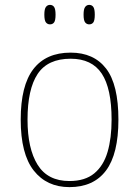

<svg xmlns="http://www.w3.org/2000/svg" viewBox="-20 -758 571 788"><path d="M265 10Q172 10 118.5 -58Q65 -126 65 -267Q65 -407 117 -474.5Q169 -542 270 -542Q365 -542 415.5 -476.5Q466 -411 466 -267Q466 -126 415 -58Q364 10 265 10ZM265 -15Q329 -15 367 -46.5Q405 -78 421.5 -134.5Q438 -191 438 -267Q438 -395 397.5 -456Q357 -517 270 -517Q176 -517 134.5 -454.5Q93 -392 93 -267Q93 -148 134.5 -81.5Q176 -15 265 -15ZM346 -658Q336 -658 329.5 -666Q323 -674 323 -698Q323 -721 329.5 -729.5Q336 -738 346 -738Q357 -738 363 -729.5Q369 -721 369 -698Q369 -674 363 -666Q357 -658 346 -658ZM185 -658Q175 -658 168.5 -666Q162 -674 162 -698Q162 -721 168.5 -729.5Q175 -738 185 -738Q196 -738 202 -729.5Q208 -721 208 -698Q208 -674 202 -666Q196 -658 185 -658Z"/></svg>

Font: Noto Serif Ethiopic Thin
Style: Regular
Weight: 250
Version: Version 2.102